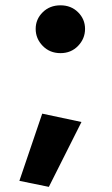

<svg xmlns="http://www.w3.org/2000/svg" viewBox="-20 -548 433 740"><path d="M117.5 -436.7Q117.5 -399 144.7 -371.1Q171.8 -343.2 213.2 -343.2Q254 -343.2 280.9 -371.1Q307.8 -399 307.8 -436.7Q307.8 -474 280.9 -500.8Q254 -527.5 213.2 -527.5Q171.8 -527.5 144.7 -500.8Q117.5 -474 117.5 -436.7ZM142.7 -110 54.7 149 168.3 172.2 294 -77.8Z"/></svg>

Font: Jost* Book
Style: Regular
Weight: 400
Version: Version 3.000